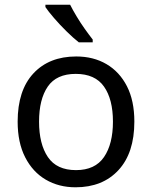

<svg xmlns="http://www.w3.org/2000/svg" viewBox="-20 -786 645 816"><path d="M551 -269Q551 -136 483.5 -63Q416 10 301 10Q230 10 174.5 -22.5Q119 -55 87 -117.5Q55 -180 55 -269Q55 -402 122 -474Q189 -546 304 -546Q377 -546 432.5 -513.5Q488 -481 519.5 -419.5Q551 -358 551 -269ZM146 -269Q146 -174 183.5 -118.5Q221 -63 303 -63Q384 -63 422 -118.5Q460 -174 460 -269Q460 -364 422 -418Q384 -472 302 -472Q220 -472 183 -418Q146 -364 146 -269ZM278 -766Q289 -744 305.5 -716.5Q322 -689 340.5 -663Q359 -637 374 -618V-606H315Q292 -624 263 -652.5Q234 -681 209.5 -709.5Q185 -738 173 -756V-766Z"/></svg>

Font: Noto Sans Tifinagh Ahaggar
Style: Regular
Weight: 400
Designer: JamraPatel
Foundry: JamraPatel LLC
Version: Version 2.006; ttfautohint (v1.8.4.7-5d5b)